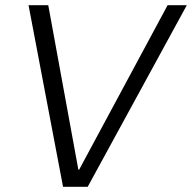

<svg xmlns="http://www.w3.org/2000/svg" viewBox="-20 -720 740 740"><path d="M223 0 90 -700H166L282 -66H285L626 -700H700L318 0Z"/></svg>

Font: DM Sans 36pt Light
Style: Italic
Weight: 300
Italic angle: -10°
Designer: Colophon Foundry, Jonny Pinhorn
Foundry: Colophon Foundry
Version: Version 4.004;gftools[0.9.30]